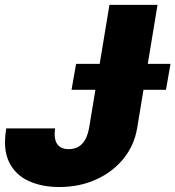

<svg xmlns="http://www.w3.org/2000/svg" viewBox="-21 -747 710 777"><path d="M421.9 -727.3H616.5L534.1 -228.7Q522 -157.7 478 -103.9Q433.9 -50.1 366.8 -20.1Q299.7 9.9 218.8 9.9Q149.1 9.9 95.3 -14.4Q41.5 -38.7 15.8 -91.1Q-9.9 -143.5 4.3 -227.3H201.7Q191.1 -143.5 257.1 -143.5Q324.2 -143.5 339.5 -228.7ZM268.5 -383.5 286.9 -488.6H669L650.6 -383.5Z"/></svg>

Font: Inter UI Black
Style: Italic
Weight: 900
Italic angle: -9.39999°
Designer: Rasmus Andersson
Foundry: rsms
Version: 3.2;8d6f07862